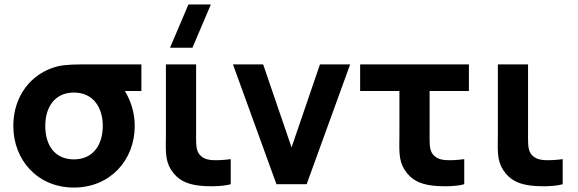

<svg xmlns="http://www.w3.org/2000/svg" viewBox="-20 -830 2605 865"><path d="M313 15C475 15 587 -107 587 -263C587 -322 569 -377 542.5 -420H617V-540H393C325 -540 276 -540 239 -531C118 -500 40 -395 40 -263C40 -108 150 15 313 15ZM184 -263C184 -344 224 -413 313 -413C399 -413 443 -347 443 -263C443 -178 400 -112 313 -112C228 -112 184 -174 184 -263Z M861.5 4C901.5 11 977.5 12 1019.5 0V-113C990.5 -109 957.5 -107 931.5 -109C910.5 -111 887.5 -119 874.5 -140C861.5 -161 863.5 -193 863.5 -237V-540H727.5V-229C727.5 -156 721.5 -111 751.5 -64C782.5 -16 823.5 -3 861.5 4ZM746 -615H847L930 -810H829Z M1225.5 0H1361.5L1557.5 -540H1421.5L1293.5 -166L1165.5 -540H1029.5Z M1913.5 4C1953.5 11 2029.5 12 2071.5 0V-113C2042.5 -109 2009.5 -107 1983.5 -109C1962.5 -111 1939.5 -119 1926.5 -140C1913.5 -161 1915.5 -193 1915.5 -237V-420H2092.5V-540H1602.5V-420H1779.5V-229C1779.5 -156 1773.5 -111 1803.5 -64C1834.5 -16 1875.5 -3 1913.5 4Z M2357 4C2397 11 2473 12 2515 0V-113C2486 -109 2453 -107 2427 -109C2406 -111 2383 -119 2370 -140C2357 -161 2359 -193 2359 -237V-540H2223V-229C2223 -156 2217 -111 2247 -64C2278 -16 2319 -3 2357 4Z"/></svg>

Font: Eudonet ExtraBold
Style: Regular
Weight: 800
Designer: Mikhail Sharanda
Foundry: Mikhail Sharanda
Version: Version 4.503;Glyphs 3.1.2 (3151)